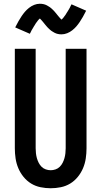

<svg xmlns="http://www.w3.org/2000/svg" viewBox="-20 -995 540 1023"><path d="M250 8Q223 8 196 2.5Q169 -3 146 -17Q123 -31 105.5 -52.5Q88 -74 77.5 -99Q67 -124 63 -151Q59 -178 59 -205V-735H170V-205Q170 -192 171.5 -178.5Q173 -165 176.5 -152.5Q180 -140 186 -128Q192 -116 201.5 -106.5Q211 -97 224 -92.5Q237 -88 250 -88Q263 -88 276 -92.5Q289 -97 298.5 -106.5Q308 -116 314 -128Q320 -140 323.5 -152.5Q327 -165 328.5 -178.5Q330 -192 330 -205V-735H441V-205Q441 -178 437 -151Q433 -124 422.5 -99Q412 -74 394.5 -52.5Q377 -31 354 -17Q331 -3 304 2.5Q277 8 250 8ZM308 -812Q302 -812 297.5 -812.5Q293 -813 288.5 -814Q284 -815 279.5 -816.5Q275 -818 270.5 -820.5Q266 -823 262 -825.5Q258 -828 254 -830.5Q250 -833 246.5 -836.5Q243 -840 239 -843.5Q235 -847 232 -850.5Q229 -854 226 -857.5Q223 -861 220.5 -864Q218 -867 214.5 -871.5Q211 -876 207.5 -880Q204 -884 201 -887.5Q198 -891 194 -895L190 -899V-900Q191 -900 191.5 -899.5Q192 -899 193 -899H195Q195 -898 192 -896Q189 -894 185.5 -890Q182 -886 181 -884.5Q180 -883 178.5 -881Q177 -879 175.5 -877Q174 -875 172 -872.5Q170 -870 168.5 -867Q167 -864 165 -861Q163 -858 161 -855Q159 -852 157 -848Q155 -844 152.5 -840.5Q150 -837 148 -833Q146 -829 144 -824.5Q142 -820 139 -815L61 -849Q70 -867 78.5 -882Q87 -897 95.5 -909.5Q104 -922 113 -932.5Q122 -943 134.5 -953Q147 -963 162 -969Q177 -975 192 -975Q198 -975 202.5 -974.5Q207 -974 211.5 -973Q216 -972 220.5 -970.5Q225 -969 229.5 -966.5Q234 -964 238 -961.5Q242 -959 246 -956.5Q250 -954 253.5 -950.5Q257 -947 261 -943.5Q265 -940 268 -936.5Q271 -933 274 -929.5Q277 -926 279.5 -923Q282 -920 285.5 -915.5Q289 -911 292.5 -907Q296 -903 299 -899.5Q302 -896 306 -892L310 -888V-887Q309 -887 308.5 -887.5Q308 -888 307 -888Q306 -888 306 -888L305 -887V-888Q305 -889 308 -891Q311 -893 314.5 -897Q318 -901 319 -902.5Q320 -904 321.5 -906Q323 -908 324.5 -910Q326 -912 328 -914.5Q330 -917 331.5 -920Q333 -923 335 -926Q337 -929 339 -932Q341 -935 343 -938.5Q345 -942 347.5 -946Q350 -950 352 -954Q354 -958 356 -962.5Q358 -967 361 -972L439 -938Q430 -920 421.5 -905Q413 -890 404.5 -877.5Q396 -865 387 -854.5Q378 -844 365.5 -834Q353 -824 338 -818Q323 -812 308 -812Z"/></svg>

Font: Iosevka Term
Style: Bold
Weight: 700
Monospace: yes
Designer: Belleve Invis
Foundry: Belleve Invis
Version: Version 30.0.1